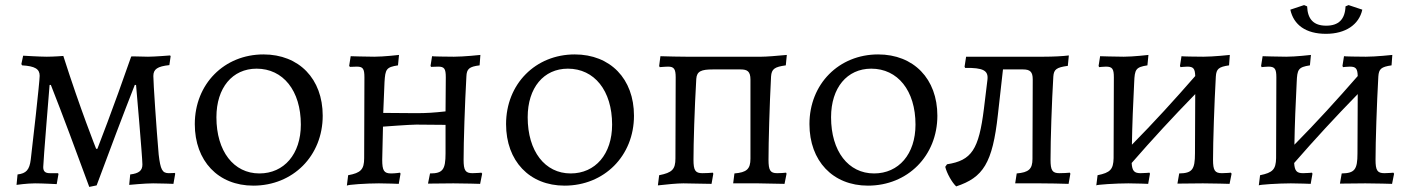

<svg xmlns="http://www.w3.org/2000/svg" viewBox="-20 -721 5555 755"><path d="M331 14 360 8C412 -132 464 -270 510 -387H515C515 -387 540 -102 540 -74C540 -50 526 -39 492 -35L488 6C490 6 549 0 582 0C613 0 662 2 662 2L669 -38L667 -41C667 -41 654 -40 644 -40C618 -40 611 -54 604 -113C595 -216 583 -396 583 -422C583 -449 599 -460 646 -465L651 -500L649 -503C649 -503 588 -498 562 -498C541 -498 502 -500 496 -499C424 -292 363 -136 363 -136H358C358 -136 296 -291 229 -501C229 -501 191 -498 164 -498C137 -498 71 -502 71 -502L64 -469L67 -464C117 -461 136 -450 136 -423C136 -400 107 -142 101 -94C96 -53 83 -39 49 -35L45 6C45 6 86 0 118 0C146 0 203 3 203 3L210 -37L208 -40H176C158 -40 150 -47 150 -64C150 -84 175 -387 175 -387H180C227 -268 278 -130 331 14Z M976 9C1132 9 1249 -108 1249 -266C1249 -411 1156 -507 1016 -507C862 -507 746 -391 746 -233C746 -88 838 9 976 9ZM1000 -39C899 -39 831 -126 831 -260C831 -376 894 -451 989 -451C1093 -451 1163 -365 1163 -231C1163 -115 1097 -39 1000 -39Z M1344 9C1346 5 1422 0 1470 0C1500 0 1548 2 1548 2L1555 -38L1553 -42C1553 -42 1534 -39 1518 -39C1490 -39 1483 -50 1483 -93L1486 -223C1486 -223 1591 -231 1617 -231C1652 -231 1732 -230 1732 -230V-118C1732 -54 1721 -39 1671 -39L1663 1L1763 0C1803 0 1868 2 1868 2L1876 -38L1873 -42C1873 -42 1854 -40 1838 -40C1810 -40 1803 -51 1803 -93C1803 -163 1808 -314 1814 -420C1815 -450 1825 -459 1866 -464L1869 -505C1869 -505 1804 -498 1765 -498C1737 -498 1679 -499 1679 -500L1673 -462L1675 -458C1675 -458 1693 -459 1703 -459C1727 -459 1733 -451 1733 -417L1732 -283C1688 -278 1657 -276 1617 -276L1487 -277L1492 -398C1495 -449 1499 -457 1545 -464L1549 -505C1549 -505 1489 -498 1452 -498C1420 -498 1359 -500 1359 -500L1353 -462L1356 -458C1356 -458 1373 -459 1383 -459C1407 -459 1413 -451 1413 -417L1412 -99C1412 -55 1399 -41 1349 -32Z M2200 9C2356 9 2473 -108 2473 -266C2473 -411 2380 -507 2240 -507C2086 -507 1970 -391 1970 -233C1970 -88 2062 9 2200 9ZM2224 -39C2123 -39 2055 -126 2055 -260C2055 -376 2118 -451 2213 -451C2317 -451 2387 -365 2387 -231C2387 -115 2321 -39 2224 -39Z M2567 8C2602 4 2643 0 2667 0C2694 0 2746 2 2778 2L2785 -38L2783 -42C2774 -41 2756 -40 2742 -40C2714 -40 2707 -51 2707 -93C2707 -157 2711 -292 2718 -411C2720 -441 2738 -448 2783 -448H2892C2918 -448 2931 -441 2931 -408V-97C2931 -56 2916 -43 2868 -39L2863 0H2962C2987 0 3036 2 3065 2L3073 -38L3071 -42C3063 -41 3048 -40 3036 -40C3009 -40 3002 -51 3002 -93C3002 -160 3006 -307 3012 -420C3014 -450 3026 -458 3070 -464L3074 -505C3032 -501 2993 -498 2974 -498H2679C2652 -498 2607 -499 2577 -500L2572 -462L2574 -457C2588 -458 2600 -459 2607 -459C2630 -459 2637 -450 2637 -417L2636 -98C2636 -55 2623 -42 2572 -32Z M3393 9C3549 9 3666 -108 3666 -266C3666 -411 3573 -507 3433 -507C3279 -507 3163 -391 3163 -233C3163 -88 3255 9 3393 9ZM3417 -39C3316 -39 3248 -126 3248 -260C3248 -376 3311 -451 3406 -451C3510 -451 3580 -365 3580 -231C3580 -115 3514 -39 3417 -39Z M4187 -42C4178 -41 4160 -40 4146 -40C4118 -40 4111 -51 4111 -93C4111 -174 4116 -320 4122 -420C4124 -448 4134 -456 4179 -462L4183 -503C4159 -500 4122 -498 4083 -498H3779L3773 -459L3775 -454C3846 -455 3867 -444 3863 -408L3849 -293C3829 -133 3801 -90 3704 -75L3697 -65C3703 -40 3723 -4 3740 12C3846 -23 3883 -79 3904 -270L3924 -448H4003C4031 -448 4041 -438 4041 -409L4040 -96C4040 -56 4025 -43 3978 -39L3972 0H4071C4104 0 4152 1 4182 2L4189 -38Z M4820 -42C4820 -42 4801 -40 4785 -40C4757 -40 4750 -51 4750 -93C4750 -163 4755 -314 4761 -420C4763 -450 4772 -458 4813 -464L4816 -505C4816 -505 4751 -498 4712 -498C4684 -498 4626 -499 4626 -500L4620 -462L4622 -457C4622 -457 4640 -459 4649 -459C4673 -459 4679 -451 4680 -422C4599 -329 4516 -238 4431 -152C4432 -224 4436 -323 4440 -398C4442 -448 4446 -457 4492 -464L4496 -505C4496 -505 4436 -498 4399 -498C4367 -498 4306 -500 4306 -500L4300 -462L4302 -457C4302 -457 4320 -459 4329 -459C4354 -459 4360 -450 4360 -417L4359 -99C4358 -55 4346 -42 4296 -32L4291 8C4292 5 4369 0 4417 0C4447 0 4495 2 4495 2L4502 -38L4500 -42C4500 -42 4481 -40 4465 -40C4440 -40 4432 -49 4430 -80C4511 -173 4594 -263 4680 -351L4679 -118C4679 -54 4668 -40 4617 -39L4610 1L4710 0C4750 0 4815 2 4815 2L4823 -38Z M5194 -588C5271 -588 5324 -624 5337 -683L5283 -701L5271 -696C5269 -645 5244 -620 5195 -620C5146 -620 5122 -645 5120 -696L5108 -701L5054 -683C5067 -623 5115 -588 5194 -588ZM5459 -42C5459 -42 5440 -40 5424 -40C5396 -40 5389 -51 5389 -93C5389 -163 5394 -314 5400 -420C5402 -450 5411 -458 5452 -464L5455 -505C5455 -505 5390 -498 5351 -498C5323 -498 5265 -499 5265 -500L5259 -462L5261 -457C5261 -457 5279 -459 5288 -459C5312 -459 5318 -451 5319 -422C5238 -329 5155 -238 5070 -152C5071 -224 5075 -323 5079 -398C5081 -448 5085 -457 5131 -464L5135 -505C5135 -505 5075 -498 5038 -498C5006 -498 4945 -500 4945 -500L4939 -462L4941 -457C4941 -457 4959 -459 4968 -459C4993 -459 4999 -450 4999 -417L4998 -99C4997 -55 4985 -42 4935 -32L4930 8C4931 5 5008 0 5056 0C5086 0 5134 2 5134 2L5141 -38L5139 -42C5139 -42 5120 -40 5104 -40C5079 -40 5071 -49 5069 -80C5150 -173 5233 -263 5319 -351L5318 -118C5318 -54 5307 -40 5256 -39L5249 1L5349 0C5389 0 5454 2 5454 2L5462 -38Z"/></svg>

Font: Alegreya SC
Style: Regular
Weight: 400
Designer: Juan Pablo del Peral
Foundry: Huerta Tipografica
Version: Version 2.007;PS 002.007;hotconv 1.0.88;makeotf.lib2.5.64775